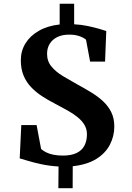

<svg xmlns="http://www.w3.org/2000/svg" viewBox="-20 -881 705 1028"><path d="M292.5 126.5 293.5 10.5Q244.5 7.5 202.5 -1.5Q160.5 -10.5 130.2 -19.8Q100 -29 85.5 -33L94 -211.5H176L200 -83.5Q211 -73.5 227.5 -65.2Q244 -57 266.5 -52.5Q289 -48 317 -48Q361.5 -48 390 -61.8Q418.5 -75.5 432 -101.2Q445.5 -127 445.5 -162Q445.5 -189.5 432.5 -211.8Q419.5 -234 396 -253.2Q372.5 -272.5 340.5 -290.2Q308.5 -308 271.5 -327.5Q235.5 -346 203.2 -367.2Q171 -388.5 145.8 -415.2Q120.5 -442 106 -477Q91.5 -512 91.5 -559Q91.5 -608.5 116.5 -649Q141.5 -689.5 188.2 -716.2Q235 -743 299.5 -750V-861H377V-751Q415 -749 449.5 -741.8Q484 -734.5 510 -727Q536 -719.5 549 -715L542.5 -551H462.5L440.5 -668.5Q427 -680 403.5 -688Q380 -696 349 -695.5Q313.5 -695.5 287.2 -682.8Q261 -670 246.5 -647Q232 -624 232 -592.5Q232 -553 255.8 -524.5Q279.5 -496 317 -473.5Q354.5 -451 395 -428.5Q434.5 -407 469.8 -385.5Q505 -364 532.5 -338.2Q560 -312.5 576 -279.8Q592 -247 592 -203.5Q592 -152 568.5 -106.5Q545 -61 496 -30.2Q447 0.5 369.5 9L369 126.5Z"/></svg>

Font: Merriweather 36pt
Style: Bold
Weight: 700
Designer: Eben Sorkin
Foundry: Eben Sorkin
Version: Version 2.100